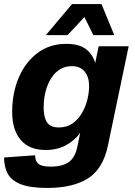

<svg xmlns="http://www.w3.org/2000/svg" viewBox="-24 -764 664 946"><path d="M209 162Q124 162 78 143.5Q32 125 14 91.5Q-4 58 -4 12L149 1Q149 28 164.5 42.5Q180 57 226 57Q283 57 315 34.5Q347 12 358 -45L371 -109Q344 -72 301 -48.5Q258 -25 201 -25Q120 -25 78 -74.5Q36 -124 36 -212Q36 -306 68.5 -382Q101 -458 161 -503Q221 -548 303 -548Q366 -548 400 -521.5Q434 -495 445 -453L462 -536H610L508 -48Q484 68 409.5 115Q335 162 209 162ZM266 -136Q304 -136 332 -155Q360 -174 378.5 -205Q397 -236 406 -271.5Q415 -307 415 -340Q415 -385 393 -411.5Q371 -438 330 -438Q287 -438 256 -411Q225 -384 208 -337.5Q191 -291 191 -234Q191 -187 207.5 -161.5Q224 -136 266 -136ZM202 -591 331 -744H476L539 -591H436L392 -680L309 -591Z"/></svg>

Font: Geist
Style: Bold Italic
Weight: 700
Italic angle: -12°
Designer: Basement.studio, Andrés Briganti, Mateo Zaragoza
Foundry: Basement.studio, Vercel, Andrés Briganti, Guido Ferreyra, Mateo Zaragoza
Version: Version 1.500; ttfautohint (v1.8.4.7-5d5b)